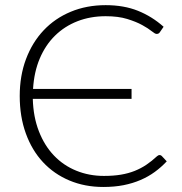

<svg xmlns="http://www.w3.org/2000/svg" viewBox="-20 -736 724 764"><path d="M615 -119Q620 -119 623.5 -115.5L643.5 -94Q621.5 -70.5 595.8 -51.8Q570 -33 539.2 -19.8Q508.5 -6.5 471.8 0.8Q435 8 391 8Q317.5 8 256.2 -17.8Q195 -43.5 151 -90.8Q107 -138 82.8 -205Q58.5 -272 58.5 -354Q58.5 -434.5 83.5 -501Q108.5 -567.5 153.5 -615.2Q198.5 -663 261.5 -689.2Q324.5 -715.5 400.5 -715.5Q473 -715.5 529 -693Q585 -670.5 631 -629.5L615.5 -607Q611.5 -601 603 -601Q597 -601 583.5 -612Q570 -623 546 -636.2Q522 -649.5 486.2 -660.5Q450.5 -671.5 400.5 -671.5Q339.5 -671.5 288.2 -651.5Q237 -631.5 199 -594.2Q161 -557 138.2 -503.2Q115.5 -449.5 111.5 -382H503.5V-342.5H110.5Q112.5 -270.5 134.8 -213.5Q157 -156.5 194.8 -117Q232.5 -77.5 283.5 -56.8Q334.5 -36 393.5 -36Q431.5 -36 461.2 -41Q491 -46 516 -56Q541 -66 562.5 -80.5Q584 -95 605 -114.5Q607.5 -116.5 610 -117.8Q612.5 -119 615 -119Z"/></svg>

Font: Lato 2
Style: Regular
Weight: 300
Designer: Lukasz Dziedzic with Adam Twardoch and Botio Nikoltchev
Foundry: tyPoland Lukasz Dziedzic
Version: Version 2.015; 2015-08-06; http://www.latofonts.com/